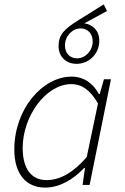

<svg xmlns="http://www.w3.org/2000/svg" viewBox="-20 -840 567 872"><path d="M185 12C251 12 313 -25 362 -77H366L355 0H387L484 -480H452L433 -413H429C404 -460 362 -492 305 -492C173 -492 45 -345 45 -161C45 -48 100 12 185 12ZM192 -22C125 -22 83 -70 83 -168C83 -313 189 -458 304 -458C350 -458 389 -433 425 -370L374 -127C317 -60 255 -22 192 -22ZM327 -550C387 -550 431 -598 431 -655C431 -702 400 -729 363 -734L466 -790L451 -820L331 -745C272 -708 246 -682 246 -631C246 -578 285 -550 327 -550ZM330 -575C298 -575 275 -598 275 -633C275 -676 308 -711 347 -711C378 -711 401 -687 401 -652C401 -610 368 -575 330 -575Z"/></svg>

Font: Source Sans Pro Light
Style: Italic
Weight: 300
Italic angle: -11°
Designer: Paul D. Hunt
Foundry: Adobe Systems Incorporated
Version: Version 3.006;hotconv 1.0.111;makeotfexe 2.5.65597